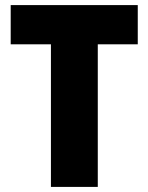

<svg xmlns="http://www.w3.org/2000/svg" viewBox="-20 -734 583 754"><path d="M364 0V-560H521V-714H22V-560H180V0Z"/></svg>

Font: Noto Sans Gujarati UI SemiCondensed Black
Style: Regular
Weight: 900
Width: 4
Designer: Jelle Bosma - Monotype Design Team, Universal Thirst
Foundry: Monotype Imaging Inc.
Version: Version 2.106